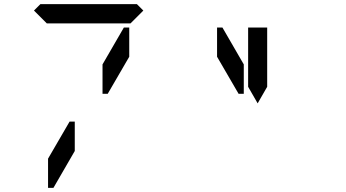

<svg xmlns="http://www.w3.org/2000/svg" viewBox="-20 -1020 1672 927"><path d="M144 -969 175 -1000H641L672 -969L610 -907H590H454H362H226H206ZM578 -887H604V-746L500 -567H475V-709ZM341 -291 238 -113H212V-254L316 -433H341ZM1157 -567H1132L1028 -746V-887H1054L1157 -709ZM1178 -673V-887H1270V-876V-673V-601L1224 -521L1178 -601Z"/></svg>

Font: DSEG14 Classic
Style: Regular
Weight: 400
Designer: Keshikan(Twitter:@keshinomi_88pro)
Version: Version 0.46